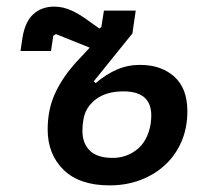

<svg xmlns="http://www.w3.org/2000/svg" viewBox="-20 -548 640 580"><path d="M311 12Q220 12 172 -35Q124 -82 124 -157Q124 -185 129 -211.5Q134 -238 145.5 -264Q157 -290 176 -317.5Q195 -345 224 -375L251 -404L149 -445L141 -440L134 -394H42L48 -435Q56 -483 81 -505.5Q106 -528 144 -528Q157 -528 170.5 -525Q184 -522 200 -514.5Q216 -507 235 -494Q254 -481 280 -462L286 -466L294 -516H390L380 -447L263 -302L269 -297Q301 -324 333.5 -338Q366 -352 403 -352Q467 -352 506.5 -316.5Q546 -281 546 -212Q546 -162 528.5 -121Q511 -80 479.5 -50.5Q448 -21 405 -4.5Q362 12 311 12ZM320 -71Q362 -71 394 -96.5Q426 -122 435 -173Q436 -181 436.5 -187.5Q437 -194 437 -199Q437 -272 353 -272Q301 -272 269.5 -248Q238 -224 232 -187Q229 -170 229 -153Q229 -115 251.5 -93Q274 -71 320 -71Z"/></svg>

Font: IBM Plex Mono Medium
Style: Italic
Weight: 500
Italic angle: -9°
Monospace: yes
Designer: Mike Abbink, Paul van der Laan, Pieter van Rosmalen
Foundry: Bold Monday
Version: Version 2.3